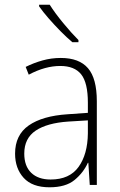

<svg xmlns="http://www.w3.org/2000/svg" viewBox="-20 -785 508 815"><path d="M238 -539Q316 -539 353.5 -495.5Q391 -452 391 -355V0H361L355 -94H353Q334 -52 296.5 -21Q259 10 190 10Q117 10 80.5 -30Q44 -70 44 -133Q44 -212 102 -252.5Q160 -293 267 -300L353 -306V-349Q353 -434 324.5 -469.5Q296 -505 236 -505Q204 -505 171 -496Q138 -487 102 -468L89 -501Q123 -518 160.5 -528.5Q198 -539 238 -539ZM270 -269Q180 -263 131.5 -230.5Q83 -198 83 -133Q83 -80 112.5 -51.5Q142 -23 195 -23Q275 -23 313.5 -76.5Q352 -130 353 -219V-274ZM191 -765Q213 -730 248 -687.5Q283 -645 313 -615V-606H287Q263 -626 236.5 -653Q210 -680 186 -707.5Q162 -735 146 -758V-765Z"/></svg>

Font: Noto Sans Tamil SemiCondensed ExtraLight
Style: Regular
Weight: 200
Width: 4
Designer: Jelle Bosma - Monotype Design Team
Foundry: Monotype Imaging Inc.
Version: Version 2.004; ttfautohint (v1.8.4.7-5d5b)